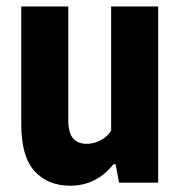

<svg xmlns="http://www.w3.org/2000/svg" viewBox="-20 -567 560 596"><path d="M46 -181.5V-547H192V-193.5Q192 -154 207.2 -137.2Q222.5 -120.5 249.5 -120.5Q269.5 -120.5 290.8 -130.8Q312 -141 325 -161V-547H471V0H349.5L339 -57H332Q279 9.5 198 9.5Q128.5 9.5 87.2 -35.8Q46 -81 46 -181.5Z"/></svg>

Font: Encode Sans Condensed
Style: Bold
Weight: 700
Width: 3
Designer: Multiple Designers
Foundry: Impallari Type
Version: Version 2.000